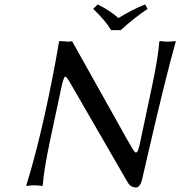

<svg xmlns="http://www.w3.org/2000/svg" viewBox="-20 -832 809 862"><path d="M479 -696.8Q451.7 -741.7 398.4 -792L418.5 -812Q473.1 -785.2 511.7 -751Q577.1 -791 631.8 -812L642.6 -792Q584.5 -753.4 522 -696.8ZM245.1 -645 247.6 -647.9Q252.4 -647.9 289.1 -645Q289.1 -645 303.7 -647L552.2 -203.1Q581.1 -151.9 587.4 -147.9Q595.2 -144 601.1 -161.1Q603.5 -168.5 606 -178.2L662.6 -444.8Q689.9 -573.7 695.3 -645L697.8 -647.9Q715.8 -645 731.9 -645Q749.5 -645 767.6 -647.9L769 -645Q723.1 -483.9 636.7 -107.4Q625.5 -59.6 616.7 -21Q607.4 9.3 590.8 9.8Q565.4 8.8 552.7 -14.2L297.9 -455.1Q279.3 -488.3 272.9 -488.3Q265.6 -486.3 255.4 -439L204.6 -200.2Q177.2 -71.3 171.9 0L169.4 2.9Q151.4 0 134.8 0Q117.2 0 99.1 2.9L98.1 0Q165.5 -215.3 229 -553.7Q238.3 -603.5 245.1 -645Z"/></svg>

Font: Linux Biolinum Slanted O
Style: Slanted
Weight: 400
Designer: Philipp H. Poll
Foundry: Philipp H. Poll
Version: Version 1.0.4